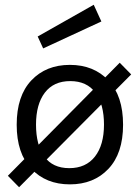

<svg xmlns="http://www.w3.org/2000/svg" viewBox="-20 -762 586 805"><path d="M138 -609 373 -742 405 -672 161 -559ZM13 -25 482 -499 530 -450 60 23ZM50 -239Q50 -360 111.5 -425Q173 -490 273 -490Q373 -490 434.5 -425Q496 -360 496 -239Q496 -119 434.5 -54Q373 11 273 11Q173 11 111.5 -54Q50 -119 50 -239ZM168 -373.5Q131 -325 131 -239.5Q131 -154 166 -105.5Q201 -57 270.5 -57Q340 -57 378 -105.5Q416 -154 416 -239.5Q416 -325 380 -373.5Q344 -422 274.5 -422Q205 -422 168 -373.5Z"/></svg>

Font: Karmilla
Style: Regular
Weight: 400
Designer: Jonathan Pinhorn
Version: Version 1.000